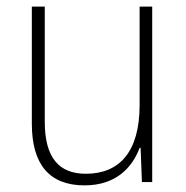

<svg xmlns="http://www.w3.org/2000/svg" viewBox="-20 -549 562 579"><path d="M439 -529H401V-232C401 -91 340 -25 239 -25C158 -25 115 -73 115 -182V-529H76V-176C76 -53 129 10 235 10C330 10 379 -44 401 -103H404L408 0H439Z"/></svg>

Font: Noto Sans Thai SemCond ExtLt
Style: Regular
Weight: 200
Width: 4
Designer: Monotype Design Team
Foundry: Monotype Imaging Inc.
Version: Version 2.002